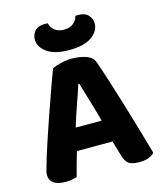

<svg xmlns="http://www.w3.org/2000/svg" viewBox="-123 -920 865 1021"><g transform="rotate(-15 310.0 -410.0)"><path d="M407 -133H211Q200 -97 190.5 -62Q181 -27 174 0Q161 4 147 7Q133 10 113 10Q69 10 46.5 -5.5Q24 -21 24 -50Q24 -64 28 -77Q32 -90 37 -107Q44 -134 57 -174Q70 -214 85.5 -260.5Q101 -307 118 -356Q135 -405 151 -449.5Q167 -494 180 -531Q193 -568 202 -590Q217 -599 248.5 -607Q280 -615 311 -615Q356 -615 390.5 -602.5Q425 -590 435 -561Q454 -508 476 -438Q498 -368 520.5 -294Q543 -220 564 -148Q585 -76 601 -19Q590 -6 568.5 2Q547 10 517 10Q474 10 456.5 -5Q439 -20 431 -52ZM310 -475Q296 -430 275.5 -372.5Q255 -315 237 -255H380Q363 -318 345.5 -375.5Q328 -433 316 -475ZM389 -829Q394 -830 398 -830Q402 -830 407 -830Q442 -830 460 -810Q478 -790 478 -764Q478 -722 435.5 -692Q393 -662 313 -662Q232 -662 190 -692Q148 -722 148 -764Q148 -790 165.5 -810Q183 -830 219 -830Q224 -830 228 -830Q232 -830 237 -829Q242 -805 262 -789.5Q282 -774 313 -774Q344 -774 363.5 -789.5Q383 -805 389 -829Z"/></g></svg>

Font: Baloo 2 Latin
Style: Bold
Weight: 400
Designer: Sarang Kulkarni and Ek Type
Foundry: Ek Type
Version: Version 1.001